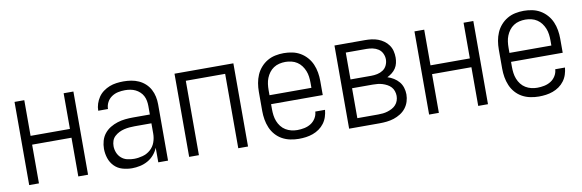

<svg xmlns="http://www.w3.org/2000/svg" viewBox="-43 -851 3586 1182"><g transform="rotate(-10 1750.0 -260.0)"><path d="M66 0V-520H127V-297H373V-520H434V0H373V-242H127V0Z M708 8Q678 8 648.5 -0.5Q619 -9 598 -30.5Q577 -52 567.5 -81Q558 -110 558 -140Q558 -165 565 -189.5Q572 -214 587.5 -233.5Q603 -253 624.5 -266Q646 -279 670 -286.5Q694 -294 718.5 -296.5Q743 -299 768 -299H873V-352Q873 -368 870 -384.5Q867 -401 859.5 -415.5Q852 -430 839.5 -441.5Q827 -453 812.5 -460Q798 -467 781.5 -470Q765 -473 748 -473Q726 -473 704.5 -468.5Q683 -464 664.5 -451.5Q646 -439 635.5 -419Q625 -399 625 -377H564Q564 -399 571 -420.5Q578 -442 590.5 -460.5Q603 -479 621.5 -492.5Q640 -506 660.5 -514Q681 -522 703.5 -525Q726 -528 748 -528Q773 -528 797 -524Q821 -520 843 -510Q865 -500 883 -483.5Q901 -467 912.5 -445.5Q924 -424 929 -400Q934 -376 934 -352V0H873V-91Q863 -67 846 -47.5Q829 -28 806.5 -15.5Q784 -3 758.5 2.5Q733 8 708 8ZM730 -47Q757 -47 784.5 -54.5Q812 -62 833 -80.5Q854 -99 863.5 -125.5Q873 -152 873 -180V-244H768Q752 -244 735 -242.5Q718 -241 701.5 -237Q685 -233 670 -225.5Q655 -218 642.5 -206.5Q630 -195 624.5 -179Q619 -163 619 -146Q619 -125 627 -105Q635 -85 651 -71Q667 -57 688 -52Q709 -47 730 -47Z M1066 0V-520H1434V0H1373V-465H1127V0Z M1751 8Q1725 8 1698 2.5Q1671 -3 1647.5 -16Q1624 -29 1606 -49.5Q1588 -70 1577.5 -95Q1567 -120 1562.5 -146.5Q1558 -173 1558 -200V-320Q1558 -347 1562.5 -373.5Q1567 -400 1577.5 -424.5Q1588 -449 1606 -469.5Q1624 -490 1647 -503.5Q1670 -517 1696.5 -522.5Q1723 -528 1750 -528Q1777 -528 1803.5 -522.5Q1830 -517 1853 -503.5Q1876 -490 1894 -469.5Q1912 -449 1922.5 -424.5Q1933 -400 1937.5 -373.5Q1942 -347 1942 -320V-232H1619V-200Q1619 -181 1621.5 -162Q1624 -143 1631 -125Q1638 -107 1650 -91.5Q1662 -76 1678.5 -66Q1695 -56 1713.5 -51.5Q1732 -47 1751 -47Q1773 -47 1795 -51.5Q1817 -56 1835.5 -67.5Q1854 -79 1866 -98.5Q1878 -118 1879 -140H1940Q1938 -118 1931 -96.5Q1924 -75 1910.5 -57Q1897 -39 1878.5 -26Q1860 -13 1839 -5.5Q1818 2 1796 5Q1774 8 1751 8ZM1619 -288H1881V-320Q1881 -339 1878.5 -358Q1876 -377 1869 -394.5Q1862 -412 1850.5 -427.5Q1839 -443 1823 -453.5Q1807 -464 1788 -468.5Q1769 -473 1750 -473Q1731 -473 1712 -468.5Q1693 -464 1677 -453.5Q1661 -443 1649.5 -427.5Q1638 -412 1631 -394.5Q1624 -377 1621.5 -358Q1619 -339 1619 -320Z M2066 0V-520H2257Q2277 -520 2297.5 -517.5Q2318 -515 2337 -508Q2356 -501 2373 -489Q2390 -477 2402 -460Q2414 -443 2419 -423Q2424 -403 2424 -382Q2424 -365 2420 -347.5Q2416 -330 2406.5 -315.5Q2397 -301 2383 -290Q2369 -279 2353 -271Q2373 -265 2391.5 -253.5Q2410 -242 2423.5 -226Q2437 -210 2443.5 -189Q2450 -168 2450 -147Q2450 -124 2443 -102Q2436 -80 2422 -62Q2408 -44 2388 -31.5Q2368 -19 2346.5 -12Q2325 -5 2302 -2.5Q2279 0 2257 0ZM2257 -297Q2276 -297 2295 -301Q2314 -305 2330 -315.5Q2346 -326 2354.5 -344Q2363 -362 2363 -381Q2363 -400 2354.5 -418Q2346 -436 2330 -446.5Q2314 -457 2295 -461Q2276 -465 2257 -465H2127V-297ZM2127 -55H2257Q2272 -55 2287 -56.5Q2302 -58 2316.5 -62.5Q2331 -67 2344.5 -74Q2358 -81 2368.5 -92.5Q2379 -104 2384 -118.5Q2389 -133 2389 -148Q2389 -163 2384 -178Q2379 -193 2369 -204Q2359 -215 2345 -222.5Q2331 -230 2316.5 -234.5Q2302 -239 2287 -240.5Q2272 -242 2257 -242H2127Z M2566 0V-520H2627V-297H2873V-520H2934V0H2873V-242H2627V0Z M3251 8Q3225 8 3198 2.5Q3171 -3 3147.5 -16Q3124 -29 3106 -49.5Q3088 -70 3077.5 -95Q3067 -120 3062.5 -146.5Q3058 -173 3058 -200V-320Q3058 -347 3062.5 -373.5Q3067 -400 3077.5 -424.5Q3088 -449 3106 -469.5Q3124 -490 3147 -503.5Q3170 -517 3196.5 -522.5Q3223 -528 3250 -528Q3277 -528 3303.5 -522.5Q3330 -517 3353 -503.5Q3376 -490 3394 -469.5Q3412 -449 3422.5 -424.5Q3433 -400 3437.5 -373.5Q3442 -347 3442 -320V-232H3119V-200Q3119 -181 3121.5 -162Q3124 -143 3131 -125Q3138 -107 3150 -91.5Q3162 -76 3178.5 -66Q3195 -56 3213.5 -51.5Q3232 -47 3251 -47Q3273 -47 3295 -51.5Q3317 -56 3335.5 -67.5Q3354 -79 3366 -98.5Q3378 -118 3379 -140H3440Q3438 -118 3431 -96.5Q3424 -75 3410.5 -57Q3397 -39 3378.5 -26Q3360 -13 3339 -5.5Q3318 2 3296 5Q3274 8 3251 8ZM3119 -288H3381V-320Q3381 -339 3378.5 -358Q3376 -377 3369 -394.5Q3362 -412 3350.5 -427.5Q3339 -443 3323 -453.5Q3307 -464 3288 -468.5Q3269 -473 3250 -473Q3231 -473 3212 -468.5Q3193 -464 3177 -453.5Q3161 -443 3149.5 -427.5Q3138 -412 3131 -394.5Q3124 -377 3121.5 -358Q3119 -339 3119 -320Z"/></g></svg>

Font: Iosevka SS04 Light
Style: Regular
Weight: 300
Monospace: yes
Designer: Belleve Invis
Foundry: Belleve Invis
Version: Version 19.0.0; ttfautohint (v1.8.4)